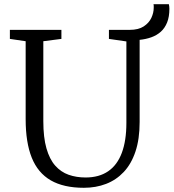

<svg xmlns="http://www.w3.org/2000/svg" viewBox="-20 -885 826 913"><path d="M379 8Q282.5 8 221.2 -27.5Q160 -63 131 -135.2Q102 -207.5 102 -318V-689L27 -700V-743H272V-700L186 -689V-309Q186 -231.5 200.8 -179.8Q215.5 -128 242.5 -97.5Q269.5 -67 306.2 -54Q343 -41 387 -41Q451 -41 494.2 -70.5Q537.5 -100 559.2 -158Q581 -216 581 -301V-688L498 -700V-743H596.5Q638.5 -743 663.5 -759.5Q688.5 -776 699.8 -800.2Q711 -824.5 711 -848Q711 -853.5 711 -857.8Q711 -862 710 -865H783Q784 -860 784.8 -854.5Q785.5 -849 785.5 -843.5Q785.5 -805.5 774.8 -778.5Q764 -751.5 744.8 -734.2Q725.5 -717 699.8 -707.8Q674 -698.5 644 -695.5V-305Q644 -223.5 624.2 -164.5Q604.5 -105.5 568.5 -67.2Q532.5 -29 484.2 -10.5Q436 8 379 8Z"/></svg>

Font: Merriweather Light
Style: Regular
Weight: 300
Version: Version 2.100